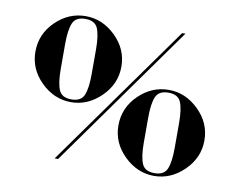

<svg xmlns="http://www.w3.org/2000/svg" viewBox="-62 -589 837 670"><g transform="rotate(10 356.5 -254.0)"><path d="M543.9 -507.8 182.1 0H169.9L532.2 -507.8ZM191.4 -507.8Q251 -507.8 297.4 -462.4Q343.8 -417 343.8 -355.5Q343.8 -293.9 297.4 -248.5Q251 -203.1 191.4 -203.1Q131.8 -203.1 85.4 -248.5Q39.1 -293.9 39.1 -355.5Q39.1 -418 85 -462.9Q130.9 -507.8 191.4 -507.8ZM136.7 -399.4V-355.5V-311.5Q136.7 -261.7 147 -237.3Q157.2 -212.9 191.4 -212.9Q225.6 -212.9 235.8 -237.3Q246.1 -261.7 246.1 -311.5V-355.5V-399.4Q246.1 -449.2 235.8 -473.6Q225.6 -498 191.4 -498Q157.2 -498 147 -473.6Q136.7 -449.2 136.7 -399.4ZM521.5 -304.7Q581.1 -304.7 627.4 -259.3Q673.8 -213.9 673.8 -152.3Q673.8 -90.8 627.4 -45.4Q581.1 0 521.5 0Q461.9 0 415.5 -45.4Q369.1 -90.8 369.1 -152.3Q369.1 -214.8 415 -259.8Q460.9 -304.7 521.5 -304.7ZM466.8 -196.3V-152.3V-108.4Q466.8 -58.6 477.1 -34.2Q487.3 -9.8 521.5 -9.8Q555.7 -9.8 565.9 -34.2Q576.2 -58.6 576.2 -108.4V-152.3V-196.3Q576.2 -246.1 565.9 -270.5Q555.7 -294.9 521.5 -294.9Q487.3 -294.9 477.1 -270.5Q466.8 -246.1 466.8 -196.3Z"/></g></svg>

Font: spinweradC
Style: Bold
Weight: 700
Width: 7
Version: Version 0.3